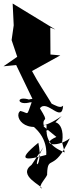

<svg xmlns="http://www.w3.org/2000/svg" viewBox="-22 -735 417 1092"><path d="M240 13C250 -69 350 -62 332 71L227 -15C215 -83 264 -23 205 -119C245 -174 331 -30 337 -134C305 -100 234 -203 129 -165C154 -125 199 -201 275 -140C237 -204 195 -264 160 -331L321 -420L265 -425L264 -578L293 -567L50 -715L56 -591L44 -507L76 -412L-2 -358L70 -365L169 -159C62 -207 66 -124 159 -156C127 -68 144 -92 94 -104C49 -73 132 66 329 -75ZM158 202C73 264 222 322 215 337C186 326 253 268 246 253C250 140 283 252 375 52C297 112 188 83 321 35L346 132C253 95 238 48 243 -23L139 -36C261 40 239 152 241 146C128 177 64 185 196 77C228 224 142 246 225 102Z"/></svg>

Font: Asimov Silicon
Style: Regular
Weight: 400
Designer: Google
Version: Version 2.000980; 2014